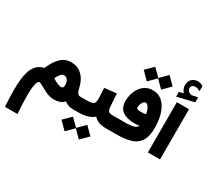

<svg xmlns="http://www.w3.org/2000/svg" viewBox="-212 -1240 2108 1928"><g transform="rotate(30 841.5 -276.5)"><path d="M380.9 -400.9Q439 -400.9 479 -375.2Q519 -349.6 543.5 -307.6Q567.9 -265.6 578.1 -215.8Q587.9 -172.9 601.1 -159.7Q614.3 -146.5 628.9 -146.5H642.6V0H628.9Q602.5 0 577.4 -8.1Q552.2 -16.1 531.2 -33.7Q508.8 -9.8 478.5 0.7Q448.2 11.2 411.6 11.2Q369.6 11.2 319.3 -11.7Q303.7 -18.6 279.3 -32Q254.9 -45.4 232.9 -56.6Q210.9 -67.9 203.1 -67.9Q192.9 -67.9 183.8 -52Q174.8 -36.1 168.9 3.4Q163.1 43 163.1 114.7Q163.1 172.4 165.8 221.9Q168.5 271.5 172.4 319.8H26.9Q23.9 272.5 22 222.7Q20 172.9 20 128.4Q20 71.8 24.7 15.9Q29.3 -40 44.4 -88.4Q59.6 -136.7 90.8 -170.9Q122.1 -205.1 175.3 -217.3Q212.4 -304.7 261.2 -352.8Q310.1 -400.9 380.9 -400.9ZM415 -133.3Q427.7 -133.3 434.8 -142.1Q441.9 -150.9 441.9 -173.3Q441.9 -210.9 424.6 -231.4Q407.2 -252 380.9 -252Q364.3 -252 346.9 -232.4Q329.6 -212.9 312 -177.2Q340.3 -156.7 369.9 -145Q399.4 -133.3 415 -133.3Z M1017.1 0H1005.4Q917 0 870.1 -52.7Q837.4 -24.9 793 -12.5Q748.5 0 695.8 0H623V-146.5H696.8Q742.2 -146.5 764.2 -152.1Q786.1 -157.7 793.2 -173.1Q800.3 -188.5 800.3 -218.3Q800.3 -248.5 798.3 -281Q796.4 -313.5 794.4 -342.8L933.1 -358.9L942.9 -207.5Q945.3 -172.9 958.7 -159.7Q972.2 -146.5 1006.3 -146.5H1017.1ZM583 147.9 668 63.5 751 146 833.5 63.5 918.5 148.4 833.5 233.4 751 150.4 668 233.4Z M1047.9 -698.7 1132.8 -783.2 1215.8 -700.7 1298.3 -783.2 1383.3 -698.2 1298.3 -613.3 1215.8 -696.3 1132.8 -613.3ZM1293 -190.9Q1263.2 -186.5 1233.4 -186.5Q1146.5 -186.5 1095.7 -222.4Q1044.9 -258.3 1044.9 -339.4Q1044.9 -377 1055.9 -417Q1066.9 -457 1090.1 -491.2Q1113.3 -525.4 1148.9 -546.4Q1184.6 -567.4 1233.4 -567.4Q1288.6 -567.4 1327.4 -539.3Q1366.2 -511.2 1390.1 -465.1Q1414.1 -418.9 1425 -364Q1436 -309.1 1436 -254.9Q1436.5 -153.3 1403.3 -98.1Q1370.1 -43 1303.5 -21.5Q1236.8 0 1136.7 0H997.6V-146.5H1142.1Q1216.3 -146.5 1248.8 -157.2Q1281.2 -168 1293 -190.9ZM1291.5 -324.2Q1282.7 -370.6 1266.8 -396.7Q1251 -422.9 1231 -422.9Q1216.3 -422.9 1205.3 -409.7Q1194.3 -396.5 1188.2 -377.4Q1182.1 -358.4 1182.1 -340.8Q1182.1 -329.1 1192.9 -323.7Q1203.6 -318.4 1239.3 -318.4Q1252 -318.4 1265.4 -320.1Q1278.8 -321.8 1291.5 -324.2Z M1515.1 -695.8Q1501 -710.9 1491.9 -730.2Q1482.9 -749.5 1482.9 -774.9Q1482.9 -793.9 1488.3 -809.1Q1493.7 -824.2 1502.4 -835.9Q1516.1 -853.5 1536.1 -862.5Q1556.2 -871.6 1577.1 -871.6Q1598.6 -871.6 1612.3 -866Q1626 -860.4 1640.1 -852.1L1640.6 -793Q1626 -800.8 1612.5 -805.7Q1599.1 -810.5 1584 -810.5Q1575.2 -810.5 1565.9 -808.1Q1556.6 -805.7 1549.3 -798.8Q1537.6 -788.1 1537.6 -768.6Q1538.1 -754.4 1547.9 -741Q1557.6 -727.5 1580.6 -721.2Q1583 -720.2 1585.2 -719.5Q1587.4 -718.8 1589.8 -718.8Q1591.8 -718.8 1593.8 -719.2L1659.2 -732.4V-674.8L1464.4 -627.9V-684.1ZM1498.5 -583.3H1639.6V-1.4H1498.5Z"/></g></svg>

Font: Vazir Black WOL
Style: Black-WOL
Weight: 900
Designer: Saber Rastikerdar
Foundry: Saber Rastikerdar
Version: Version 30.0.0